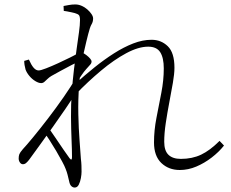

<svg xmlns="http://www.w3.org/2000/svg" viewBox="-20 -798 1040 864"><path d="M320 -373 321 -423Q362 -460 405.5 -495Q449 -530 493 -558Q537 -586 579.5 -602.5Q622 -619 662 -619Q705 -619 735 -590Q765 -561 765 -493Q765 -466 758 -425.5Q751 -385 742 -338Q733 -291 726 -244.5Q719 -198 719 -160Q719 -120 738 -101.5Q757 -83 794 -83Q845 -83 885 -102Q925 -121 968 -164L988 -143Q965 -114 932.5 -89Q900 -64 863.5 -48.5Q827 -33 789 -33Q739 -33 706 -64.5Q673 -96 673 -157Q673 -211 684 -267.5Q695 -324 706 -380.5Q717 -437 717 -490Q717 -538 701 -563Q685 -588 647 -588Q603 -588 548 -558.5Q493 -529 434.5 -480Q376 -431 320 -373ZM325 -452 320 -378Q301 -347 274 -307.5Q247 -268 217.5 -226.5Q188 -185 160 -146.5Q132 -108 111 -79Q104 -70 97.5 -64.5Q91 -59 83 -59Q75 -59 69.5 -67Q64 -75 64 -85Q64 -96 67 -104Q70 -112 83 -127Q99 -144 129.5 -181Q160 -218 196.5 -265.5Q233 -313 267 -362Q301 -411 325 -452ZM175 -209 193 -231Q210 -207 229.5 -178Q249 -149 266.5 -123.5Q284 -98 293 -86Q304 -72 304 -91Q304 -121 302 -168.5Q300 -216 299.5 -272Q299 -328 303 -381Q307 -437 313 -487Q319 -537 325 -579Q331 -621 335.5 -653.5Q340 -686 340 -707Q340 -724 335.5 -729.5Q331 -735 317 -739Q308 -741 295 -744Q282 -747 267 -749L266 -771Q277 -773 290.5 -775.5Q304 -778 319 -778Q333 -778 347 -772Q361 -766 372.5 -756Q384 -746 391.5 -735Q399 -724 399 -715Q399 -700 392 -688.5Q385 -677 377 -645Q374 -633 368.5 -611Q363 -589 356.5 -559Q350 -529 344.5 -492Q339 -455 336 -414Q331 -348 332.5 -283Q334 -218 338 -166Q342 -114 344 -83Q346 -68 346.5 -54Q347 -40 347 -25Q347 -13 344 3.5Q341 20 334.5 33Q328 46 316 46Q308 46 301 39.5Q294 33 291 17Q287 0 284 -12Q281 -24 275 -39Q271 -50 259.5 -71.5Q248 -93 233 -118.5Q218 -144 202.5 -168Q187 -192 175 -209ZM211 -456Q201 -450 193.5 -442.5Q186 -435 179.5 -429.5Q173 -424 165 -424Q154 -424 139 -433Q124 -442 112 -456.5Q100 -471 95 -485Q92 -496 90.5 -505.5Q89 -515 89 -524L110 -530Q121 -505 131.5 -493Q142 -481 154 -481Q163 -481 187.5 -490.5Q212 -500 241.5 -513.5Q271 -527 295 -539Q319 -551 327 -556Q335 -561 339.5 -562.5Q344 -564 353 -560Q361 -556 370 -549Q379 -542 385.5 -534.5Q392 -527 392 -521Q392 -513 384.5 -505.5Q377 -498 368 -487Q358 -476 347.5 -460.5Q337 -445 326 -428L330 -485Q335 -493 339.5 -503.5Q344 -514 348 -528Q325 -517 300.5 -504.5Q276 -492 253.5 -479.5Q231 -467 211 -456Z"/></svg>

Font: Noto Serif JP
Style: Regular
Weight: 200
Designer: Ryoko NISHIZUKA 西塚涼子 (kana & ideographs); Frank Grießhammer (Latin, Greek & Cyrillic); Wenlong ZHANG 张文龙 (bopomofo); San
Foundry: Adobe
Version: Version 2.001;hotconv 1.1.0;makeotfexe 2.6.0